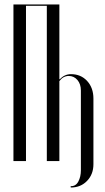

<svg xmlns="http://www.w3.org/2000/svg" viewBox="-20 -719 468 857"><path d="M245 -699V-366L247 -365Q268 -388 297 -388Q341 -388 369 -357.5Q397 -327 397 -279V14Q397 59 368.5 88.5Q340 118 296 118L295 112Q318 113 329.5 91.5Q341 70 341 41V-315Q341 -344 325.5 -362Q310 -380 287 -380Q262 -380 245 -357V0H189V-693H96V0H40V-699Z"/></svg>

Font: Moniqa Cond Display
Style: Regular
Weight: 400
Width: 3
Designer: Rajesh Rajput
Foundry: Rajesh Rajput
Version: Version 1.000